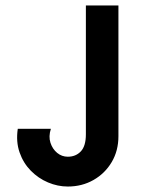

<svg xmlns="http://www.w3.org/2000/svg" viewBox="-20 -680 530 702"><path d="M228 2Q191 2 155.5 -13Q120 -28 92.5 -56Q65 -84 51.5 -123Q38 -162 45 -209H166Q157 -181 164.5 -158Q172 -135 189 -121Q206 -107 228 -107Q257 -107 275.5 -126.5Q294 -146 294 -189V-660H413V-182Q413 -129 388.5 -87.5Q364 -46 322 -22Q280 2 228 2Z"/></svg>

Font: Lil Grotesk Bold
Style: Regular
Weight: 700
Designer: Bastien Sozeau
Foundry: NBR — Bastien Sozeau
Version: Version 4.002; ttfautohint (v1.8.4.7-5d5b)